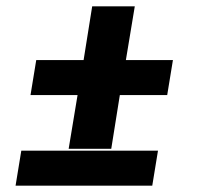

<svg xmlns="http://www.w3.org/2000/svg" viewBox="-20 -584 640 604"><path d="M196 -116 224 -285H76L94 -395H243L270 -564H404L376 -395H524L506 -285H357L330 -116ZM29 0 47 -110H477L459 0Z"/></svg>

Font: Iosevka Slab XBdEx
Style: Italic
Weight: 800
Width: 7
Italic angle: -9°
Monospace: yes
Designer: Belleve Invis
Foundry: Belleve Invis
Version: Version 11.1.1; ttfautohint (v1.8.3)